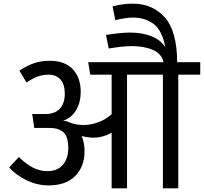

<svg xmlns="http://www.w3.org/2000/svg" viewBox="-20 -1029 1114 1049"><path d="M1074 -621H954V0H870V-621H674V0H590V-304Q542 -277 491 -277Q459 -277 426 -286Q442 -249 442 -204Q442 -119 391 -67.5Q340 -16 245 -16Q185 -16 127.5 -43Q70 -70 30 -114L83 -171Q123 -132 160.5 -113Q198 -94 239 -94Q293 -94 323 -128Q353 -162 353 -221Q353 -282 326.5 -306Q300 -330 252 -330H167L156 -406H228Q280 -406 307 -435.5Q334 -465 334 -517Q334 -568 310.5 -594.5Q287 -621 245 -621Q212 -621 183.5 -610Q155 -599 125 -578L86 -643Q126 -670 165.5 -683.5Q205 -697 252 -697Q334 -697 377.5 -651Q421 -605 421 -527Q421 -470 396 -427.5Q371 -385 324 -369Q340 -369 358 -361Q394 -346 435 -346Q477 -346 517 -361Q557 -376 590 -405V-621H473L462 -689H874Q863 -735 816 -756Q769 -777 700 -777Q652 -777 574 -764L559 -838Q641 -851 691 -851Q756 -851 806.5 -831.5Q857 -812 883 -771Q866 -863 819.5 -898Q773 -933 706 -933Q668 -933 610 -919L595 -994Q652 -1009 706 -1009Q813 -1009 880 -934.5Q947 -860 948 -689H1074Z"/></svg>

Font: FiraGO
Style: Regular
Weight: 400
Designer: bBox Type
Foundry: bBox Type GmbH
Version: Version 1.001;April 20, 2020;FontCreator 12.0.0.2555 64-bit